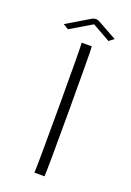

<svg xmlns="http://www.w3.org/2000/svg" viewBox="-119 -632 465 679"><g transform="rotate(20 113.5 -292.5)"><path d="M207 -541 189 -527 121 -565 40 -517 20 -529 107 -581Q115 -585 121 -585Q127 -585 133 -582ZM140 -489Q142 -469 142 -246Q142 -24 140 0H102Q104 -28 104 -248Q104 -471 102 -489Z"/></g></svg>

Font: Vibes
Style: Regular
Weight: 400
Designer: AbdElmomen Kadhim
Version: Version 1.100